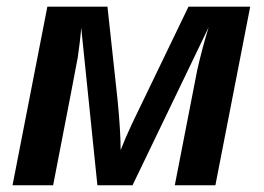

<svg xmlns="http://www.w3.org/2000/svg" viewBox="-20 -548 780 568"><path d="M210 -377.9Q208.5 -368.2 190.2 -273.7Q171.9 -179.2 137.2 0H17.1L120.1 -528.3H297.9L327.6 -254.4Q332.5 -205.1 334.7 -167.5Q336.9 -129.9 336.9 -104Q348.6 -134.8 370.6 -182.1L537.6 -528.3H720.2L617.2 0H497.1L563.5 -340.8Q578.1 -405.3 597.2 -467.3L372.1 0H268.1L220.2 -466.3Q219.2 -449.7 216.1 -423.6Q212.9 -397.5 210 -377.9Z"/></svg>

Font: Arimo
Style: Bold Italic
Weight: 700
Italic angle: -12°
Designer: Steve Matteson
Foundry: Monotype Imaging Inc.
Version: Version 1.33